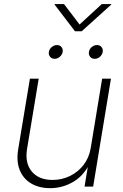

<svg xmlns="http://www.w3.org/2000/svg" viewBox="-20 -932 614 959"><path d="M230.5 7.8Q175.3 7.8 135.7 -15.6Q96.2 -39.1 78.6 -82.5Q61 -126 70.8 -186L129.4 -539.1H173.3L115.2 -188.5Q103.5 -117.7 138.7 -75.4Q173.8 -33.2 242.7 -33.2Q289.1 -33.2 329.6 -53Q370.1 -72.8 397.7 -108.6Q425.3 -144.5 433.1 -192.4L490.2 -539.1H534.2L445.3 0H402.3L422.4 -121.6H431.2Q399.9 -55.2 345.9 -23.7Q292 7.8 230.5 7.8ZM453.1 -638.2Q438.5 -638.2 430.2 -648.4Q421.9 -658.7 424.3 -672.9Q426.3 -687 438.2 -697Q450.2 -707 464.4 -707Q479 -707 487.1 -697Q495.1 -687 493.2 -672.9Q490.7 -658.7 479 -648.4Q467.3 -638.2 453.1 -638.2ZM252.9 -638.2Q238.8 -638.2 230.2 -648.4Q221.7 -658.7 224.1 -672.9Q226.6 -687 238.5 -697Q250.5 -707 264.6 -707Q278.8 -707 287.1 -697Q295.4 -687 293 -672.9Q290.5 -658.7 278.8 -648.4Q267.1 -638.2 252.9 -638.2ZM299.8 -911.6 377.4 -809.6 488.3 -911.6H535.6L535.2 -908.7L388.2 -775.9H354.5L252.9 -908.7L253.4 -911.6Z"/></svg>

Font: Inter 18pt ExtraLight
Style: Italic
Weight: 250
Italic angle: -9.3988°
Designer: Rasmus Andersson
Foundry: rsms
Version: Version 4.001;git-66647c0bb